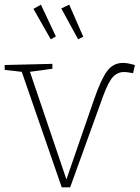

<svg xmlns="http://www.w3.org/2000/svg" viewBox="-25 -799 597 821"><path d="M552 -521 544 -486Q533 -488 523.5 -489.5Q514 -491 505 -491Q478 -491 458.5 -470.5Q439 -450 417 -391L275 2H239L68 -492L-5 -500V-521L199 -526V-505L103 -492L259 -32L378 -376Q407 -460 433 -495Q459 -530 501 -530Q512 -530 525 -527.5Q538 -525 552 -521ZM192 -631 118 -761 150 -779 214 -643ZM309 -631 237 -763 271 -779 331 -642Z"/></svg>

Font: Bitter ExtraLight
Style: Regular
Weight: 200
Designer: Sol Matas, and Bitter project Authors
Foundry: Sol Matas
Version: Version 2.001